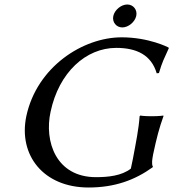

<svg xmlns="http://www.w3.org/2000/svg" viewBox="-20 -824 771 854"><path d="M571 -117 562 -74C521 -42 461 -36 407 -36C229 -36 176 -195 205 -327C242 -502 362 -611 497 -611C587 -611 653 -580 677 -498L687 -499C702 -550 709 -561 731 -610L729 -613C729 -613 643 -658 521 -658C349 -658 144 -527 97 -307C61 -134 173 10 374 10C490 10 580 -23 659 -80L660 -83C653 -94 658 -120 660 -131L661 -137C677 -212 688 -254 707 -307V-310C707 -310 689 -307 654 -307C620 -307 604 -310 604 -310L601 -307C597 -250 585 -192 571 -117ZM484 -753C478 -726 497 -702 524 -702C551 -702 580 -726 586 -753C592 -780 573 -804 546 -804C519 -804 490 -780 484 -753Z"/></svg>

Font: Libertinus Sans
Style: Italic
Weight: 400
Italic angle: -12°
Designer: Philipp H. Poll, Khaled Hosny
Foundry: Caleb Maclennan
Version: Version 7.050;RELEASE